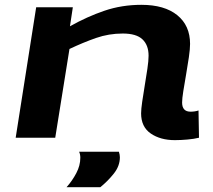

<svg xmlns="http://www.w3.org/2000/svg" viewBox="-20 -571 883 796"><path d="M130 -541H282L270 -462Q341 -502 413 -526.5Q485 -551 566 -551Q662 -551 715 -508Q768 -465 768 -389Q768 -368 763 -333.5Q758 -299 751.5 -262Q745 -225 740 -193.5Q735 -162 735 -146Q735 -108 770 -108Q788 -108 803 -113L805 0Q785 5 757 7.5Q729 10 705 10Q645 10 605 -17.5Q565 -45 565 -101Q565 -118 569.5 -149Q574 -180 580 -216Q586 -252 591 -285.5Q596 -319 596 -340Q596 -384 570.5 -408Q545 -432 489 -432Q431 -432 378 -413.5Q325 -395 268 -368L209 0H45ZM308 58H473Q477 71 477 81Q477 117 452 148.5Q427 180 396 205H256Q280 178 296.5 146.5Q313 115 313 83Q313 69 308 58Z"/></svg>

Font: Georama Extra Expanded SemiBold
Style: Italic
Weight: 600
Width: 8
Italic angle: -9°
Designer: Jean-Baptiste Levee
Foundry: Production Type
Version: Version 1.000